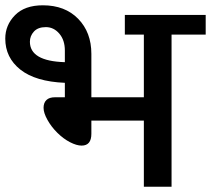

<svg xmlns="http://www.w3.org/2000/svg" viewBox="-28 -705 797 725"><path d="M515.2 0V-249.7H317V-199.7Q317 -155.2 280.1 -155.2Q261.4 -155.2 236.3 -168.1Q211.3 -181 188.6 -203.5Q165.8 -226 151.2 -252.3Q136.5 -278.6 136.5 -297.8Q136.5 -317 147.4 -327.4Q158.2 -337.7 179.5 -337.7H216.9V-392.3Q106.2 -396.9 49 -442.1Q-8.1 -487.4 -8.1 -559.2Q-8.1 -610.2 28.6 -647.6Q65.2 -685 134 -685Q217.4 -685 267.2 -634Q317 -582.9 317 -501.5V-337.7H515.2V-574.3H443.4V-648.6H748.7V-574.3H619.8V0ZM84.9 -547.5Q84.9 -474.2 216.9 -470.2V-514.2Q216.9 -553.6 195.9 -578.1Q174.9 -602.6 145.1 -602.6Q115.3 -602.6 100.1 -585.9Q84.9 -569.3 84.9 -547.5Z"/></svg>

Font: Khula Semibold
Style: Regular
Weight: 600
Designer: Erin McLaughlin, Steve Matteson
Version: Version 1.000;PS 1.0;hotconv 1.0.72;makeotf.lib2.5.5900; ttf